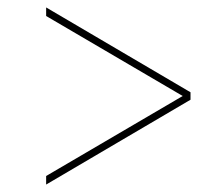

<svg xmlns="http://www.w3.org/2000/svg" viewBox="-20 -615 550 516"><path d="M104 -119 492 -347V-367L104 -595V-572L471 -357L104 -142Z"/></svg>

Font: Noto Serif Display SemiCondensed
Style: Italic
Weight: 400
Width: 4
Italic angle: -12°
Designer: Monotype Design Team
Foundry: Monotype Imaging Inc.
Version: Version 2.009